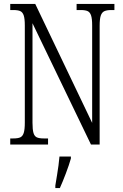

<svg xmlns="http://www.w3.org/2000/svg" viewBox="-20 -734 624 975"><path d="M32 -31H47Q71 -31 83 -36.5Q95 -42 100.5 -59Q106 -76 106 -111V-605Q106 -639 100.5 -655.5Q95 -672 83 -677.5Q71 -683 48 -683H32V-714H159L448 -110V-605Q448 -639 442.5 -655.5Q437 -672 425 -677.5Q413 -683 390 -683H369V-714H561V-683H545Q522 -683 509.5 -677Q497 -671 491.5 -654Q486 -637 486 -603V0H442L145 -616V-111Q145 -76 150 -59Q155 -42 167 -36.5Q179 -31 202 -31H224V0H32ZM261 208Q262 200 270 153Q278 106 282 61H340V71Q331 103 314.5 146.5Q298 190 284 221H261Z"/></svg>

Font: Noto Serif CondLight
Style: Regular
Weight: 300
Width: 3
Designer: Monotype Design Team
Foundry: Monotype Imaging Inc.
Version: Version 1.001